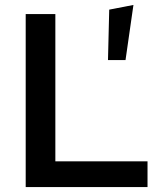

<svg xmlns="http://www.w3.org/2000/svg" viewBox="-20 -757 663 777"><path d="M84 0V-700H204V-104H577V0ZM417 -514 422 -718 520 -737 488 -514Z"/></svg>

Font: Red Hat Text Medium
Style: Regular
Weight: 500
Designer: Pentagram, MCKL
Foundry: Pentagram, MCKL
Version: Version 1.023